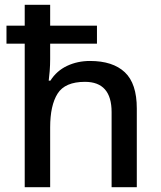

<svg xmlns="http://www.w3.org/2000/svg" viewBox="-20 -780 670 800"><path d="M189 -760V-673H384V-598H189V-534Q189 -508 187 -483.5Q185 -459 183 -444H190Q216 -485 259.5 -505.5Q303 -526 355 -526Q450 -526 500 -479Q550 -432 550 -328V0H445V-313Q445 -439 334 -439Q251 -439 220 -390Q189 -341 189 -249V0H83V-598H7V-673H83V-760Z"/></svg>

Font: Noto Sans Ol Chiki Medium
Style: Regular
Weight: 500
Designer: Monotype Design Team, Lewis McGuffie
Foundry: Monotype Imaging Inc.
Version: Version 2.003; ttfautohint (v1.8.4.7-5d5b)